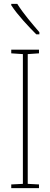

<svg xmlns="http://www.w3.org/2000/svg" viewBox="-20 -970 259 990"><path d="M69 -950H38V-943C71 -892 129 -831 167 -793H183V-804C144 -850 104 -895 69 -950ZM181 0V-19L123 -22V-691L181 -695V-714H38V-695L98 -691V-22L38 -19V0Z"/></svg>

Font: Noto Sans Arabic UI XCn Th
Style: Regular
Weight: 100
Width: 2
Designer: Monotype Design Team, Nadine Chahine and Nizar Qandah
Foundry: Monotype Imaging Inc.
Version: Version 2.010